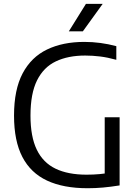

<svg xmlns="http://www.w3.org/2000/svg" viewBox="-20 -966 714 992"><path d="M432.5 6.5Q307.5 6.5 223 -33Q138.5 -72.5 95.5 -155.2Q52.5 -238 52.5 -368.5Q52.5 -503 97 -587Q141.5 -671 223 -710.2Q304.5 -749.5 415.5 -749.5Q457.5 -749.5 498.8 -744Q540 -738.5 581 -727.5V-657Q536 -669.5 497 -674.2Q458 -679 420 -679Q332 -679 268.8 -649Q205.5 -619 171.5 -551Q137.5 -483 137.5 -368.5Q137.5 -260 170 -192.8Q202.5 -125.5 267 -94.5Q331.5 -63.5 427.5 -63.5Q463.5 -63.5 494.8 -66.5Q526 -69.5 553 -74.5L521 -41V-360H598V-8Q551 -0.5 512 3Q473 6.5 432.5 6.5ZM335.5 -804 424 -946H510.5L408 -804Z"/></svg>

Font: Encode Sans SC
Style: Regular
Weight: 400
Version: Version 3.002